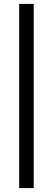

<svg xmlns="http://www.w3.org/2000/svg" viewBox="-20 -738 270 980"><path d="M78 222V-718H152V222Z"/></svg>

Font: Titillium Web
Style: Regular
Weight: 400
Version: Version 1.002;PS 57.000;hotconv 1.0.70;makeotf.lib2.5.55311